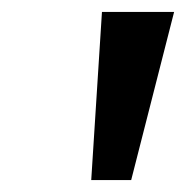

<svg xmlns="http://www.w3.org/2000/svg" viewBox="-20 -725 315 322"><path d="M133 -423 151 -705H272L200 -423Z"/></svg>

Font: Nunito Sans 10pt Expanded Medium
Style: Italic
Weight: 500
Width: 7
Italic angle: -9°
Designer: Vernon Adams
Foundry: Vernon Adams
Version: Version 3.101;gftools[0.9.27]